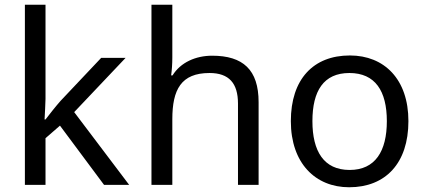

<svg xmlns="http://www.w3.org/2000/svg" viewBox="-20 -780 1797 810"><path d="M172 -363V-760H85V0H172V-197L233 -250L419 0H525L293 -307L510 -536H407L236 -355C218 -335 184 -292 172 -276H168C169 -301 172 -342 172 -363Z M707 -537V-760H619V0H707V-277C707 -402 744 -472 864 -472C946 -472 984 -429 984 -343V0H1071V-349C1071 -486 1005 -545 875 -545C806 -545 742 -517 708 -462H702C705 -483 707 -511 707 -537Z M1703 -269C1703 -446 1601 -546 1456 -546C1302 -546 1207 -446 1207 -269C1207 -91 1311 10 1453 10C1606 10 1703 -91 1703 -269ZM1298 -269C1298 -396 1345 -472 1454 -472C1563 -472 1612 -396 1612 -269C1612 -142 1563 -63 1455 -63C1346 -63 1298 -142 1298 -269Z"/></svg>

Font: Noto Sans Cypriot
Style: Regular
Weight: 400
Designer: Monotype Design Team
Foundry: Monotype Imaging Inc.
Version: Version 2.002